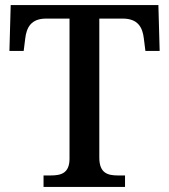

<svg xmlns="http://www.w3.org/2000/svg" viewBox="-20 -734 664 754"><path d="M151 0H471V-45H443C403 -45 370 -54 370 -115V-661H462C522 -661 540 -626 545 -582L551 -534H607L602 -714H22L17 -534H73L79 -582C84 -626 102 -661 161 -661H253V-111C253 -53 219 -45 179 -45H151Z"/></svg>

Font: Noto Serif Vithkuqi Medium
Style: Regular
Weight: 500
Version: Version 1.005